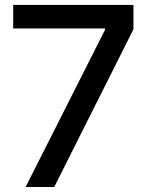

<svg xmlns="http://www.w3.org/2000/svg" viewBox="-20 -747 589 767"><path d="M82.4 0 399.5 -627.8V-633.2H32.7V-727.3H513.1V-630L196.7 0Z"/></svg>

Font: TID UI Medium
Style: Regular
Weight: 500
Designer: The TID Project Authors
Foundry: Bakken & Bæck
Version: Version 1.001;hotconv 1.0.109;makeotfexe 2.5.65596